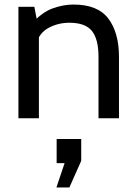

<svg xmlns="http://www.w3.org/2000/svg" viewBox="-20 -520 599 844"><path d="M61 0V-490H131L149 -396L114 -411Q164 -466 211 -483Q258 -500 303 -500Q410 -500 456.5 -438Q503 -376 503 -270V0H413V-270Q413 -348 384 -384Q355 -420 285 -420Q236 -420 194.5 -398Q153 -376 140 -329L151 -384V0ZM285 304H228L264 197H229V91H337V187Z"/></svg>

Font: Cabin VF Beta
Style: Regular
Weight: 400
Designer: Pablo Impallari
Foundry: Pablo Impallari. http://www.impallari.com Igino Marini. http://www.ikern.com
Version: Version 2.200